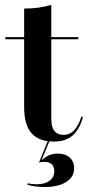

<svg xmlns="http://www.w3.org/2000/svg" viewBox="-20 -569 360 787"><path d="M200.8 11.3Q139.5 11.3 109.3 -23Q79 -57.3 79 -128.2V-408.1H1.6V-416.9H79V-533.9Q112.1 -533.9 139.5 -537.9Q166.9 -541.9 190.3 -549.2V-416.9H300.8V-408.1H190.3V-80.6Q190.3 -47.6 203.2 -31.9Q216.1 -16.1 240.3 -16.1Q266.1 -16.1 283.9 -35.1Q301.6 -54 313.7 -91.1L320.2 -88.7Q304.8 -36.3 276.2 -12.5Q247.6 11.3 200.8 11.3ZM162.9 197.6Q143.5 197.6 123.8 194.8Q104 191.9 91.9 187.9L93.5 182.3Q100 183.9 110.5 185.1Q121 186.3 130.6 186.3Q163.7 186.3 183.1 171.8Q202.4 157.3 202.4 132.3Q202.4 113.7 191.9 104Q181.5 94.4 160.5 94.4Q155.6 94.4 149.6 95.2Q143.5 96 139.5 97.6L181.5 -4.8H188.7L149.2 89.5Q163.7 75 180.6 67.7Q197.6 60.5 216.9 60.5Q247.6 60.5 265.7 77Q283.9 93.5 283.9 121Q283.9 156.5 251.2 177Q218.5 197.6 162.9 197.6Z"/></svg>

Font: Playfair 144pt
Style: Bold
Weight: 700
Version: Version 2.001;gftools[0.9.30]